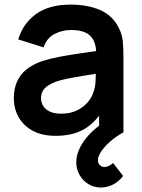

<svg xmlns="http://www.w3.org/2000/svg" viewBox="-20 -575 616 834"><path d="M221.2 15Q162.3 15 121.9 -7.2Q81.4 -29.4 60.7 -66.5Q40 -103.5 40 -148Q40 -187.2 53 -218.2Q66.1 -249.2 93.1 -272Q120.2 -294.8 162.8 -309.5Q195.7 -320.2 239.2 -328.5Q282.8 -336.8 334.1 -344.1Q385.4 -351.4 441.7 -359.8L398.3 -335.7Q398.8 -391.6 373.4 -418.1Q348 -444.7 287.3 -444.7Q251 -444.7 217 -427.5Q183.1 -410.4 169.5 -369.2L59.3 -403.7Q79.4 -472 135.8 -513.5Q192.2 -555 287.7 -555Q359.8 -555 414.3 -531.6Q468.9 -508.2 495.7 -454.5Q510.2 -426.2 513.2 -396.4Q516.2 -366.7 516.2 -331.3V0H410.5V-117.2L428 -97.8Q391.5 -39.6 342.7 -12.3Q293.9 15 221.2 15ZM245 -81.2Q286 -81.2 314.9 -95.7Q343.8 -110.2 361.2 -131Q378.5 -151.8 384.3 -170.7Q393.8 -193.7 395.2 -223.4Q396.7 -253.1 396.7 -271.7L433.7 -260.5Q378.8 -251.8 339.8 -245.4Q300.8 -239.1 272.9 -233.4Q245.1 -227.7 223.5 -220.5Q202.8 -212.8 188.2 -203Q173.7 -193.1 165.9 -180Q158.2 -166.9 158.2 -149.5Q158.2 -129.8 168 -114.3Q177.9 -98.8 197.2 -90Q216.5 -81.2 245 -81.2ZM418.5 239.5Q387.1 239.5 362.9 224.1Q338.8 208.7 325 183.8Q311.3 158.9 311.3 130.3Q311.3 94.5 331.5 58.3Q351.8 22.1 386.2 -9Q420.6 -40.1 463.5 -60.5L516.2 0Q485.7 16.2 460.5 38.1Q435.2 59.9 420.3 82Q405.3 104.2 405.3 121.2Q405.3 133.7 413.8 142Q422.3 150.3 434.3 150.3Q442.8 150.3 452.4 145.8Q462 141.3 471.3 133L514.7 189.3Q496.9 213.2 471.3 226.4Q445.7 239.5 418.5 239.5Z"/></svg>

Font: Manrope Variable Light
Style: Regular
Weight: 200
Designer: Mikhail Sharanda
Foundry: Mikhail Sharanda
Version: Version 4.505